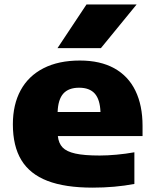

<svg xmlns="http://www.w3.org/2000/svg" viewBox="-20 -828 688 858"><path d="M617 -220H238.5Q242 -187.5 259.8 -169Q277.5 -150.5 316.8 -141.8Q356 -133 425.5 -133Q460 -133 501 -136.8Q542 -140.5 580.5 -147.5V-6Q493.5 10.5 393.5 10.5Q270.5 10.5 192 -19.8Q113.5 -50 75.5 -112.5Q37.5 -175 37.5 -272.5Q37.5 -360.5 72.2 -424.5Q107 -488.5 174.2 -523Q241.5 -557.5 337 -557.5Q428 -557.5 490.8 -522.8Q553.5 -488 585.2 -422.5Q617 -357 617 -265.5ZM237.5 -327.5H429Q427 -383 403.8 -409.5Q380.5 -436 333.5 -436Q286.5 -436 263 -409.8Q239.5 -383.5 237.5 -327.5ZM237 -613 366.5 -808H590.5L431 -613Z"/></svg>

Font: Encode Sans Expanded ExtraBold
Style: Regular
Weight: 800
Width: 7
Designer: Multiple Designers
Foundry: Impallari Type
Version: Version 2.000